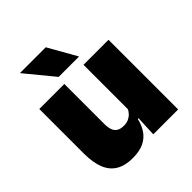

<svg xmlns="http://www.w3.org/2000/svg" viewBox="-191 -818 960 960"><g transform="rotate(-45 289.0 -338.0)"><path d="M219.5 -492.5V-209.5Q219.5 -186 225.2 -169Q231 -152 245 -143Q259 -134 283 -134Q302 -134 316.2 -140.5Q330.5 -147 340.8 -158Q351 -169 357 -182L384 -109H355.5Q348 -75 330.2 -47.5Q312.5 -20 281 -4Q249.5 12 199.5 12Q146 12 111 -9Q76 -30 59.2 -72.2Q42.5 -114.5 42.5 -179V-492.5ZM532 -492.5V0H356L361.5 -126.5L355 -144.5V-492.5ZM283.5 -688 368 -539V-537.5H224.5L102.5 -686V-688Z"/></g></svg>

Font: Anek Tamil ExtraBold
Style: Regular
Weight: 800
Designer: Aadarsh Rajan (Tamil), Yesha Goshar (Latin)
Foundry: Ek Type
Version: Version 1.003